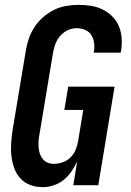

<svg xmlns="http://www.w3.org/2000/svg" viewBox="-20 -763 540 791"><path d="M156 8Q129 8 104.5 -1Q80 -10 63.5 -28.5Q47 -47 38.5 -71Q30 -95 27 -121Q24 -147 26 -174Q28 -201 32 -228L86 -552Q90 -578 98.5 -603Q107 -628 121.5 -650.5Q136 -673 157 -691.5Q178 -710 202 -722Q226 -734 252.5 -738.5Q279 -743 304 -743Q330 -743 355 -739Q380 -735 402.5 -724Q425 -713 442.5 -695.5Q460 -678 469.5 -655.5Q479 -633 481 -607.5Q483 -582 479 -555L477 -546H366L367 -551Q370 -569 367.5 -587Q365 -605 356 -619Q347 -633 330.5 -640Q314 -647 296 -647Q276 -647 257 -637.5Q238 -628 225 -611.5Q212 -595 206 -575.5Q200 -556 197 -537L143 -212Q140 -198 139 -184Q138 -170 139 -156.5Q140 -143 144 -130.5Q148 -118 156 -108Q164 -98 176 -93Q188 -88 202 -88Q220 -88 238.5 -94.5Q257 -101 271 -115Q285 -129 292 -147Q299 -165 302 -183L323 -310H245L261 -406H452L385 0H282L298 -98Q288 -77 274.5 -57Q261 -37 242.5 -22Q224 -7 201 0.5Q178 8 156 8Z"/></svg>

Font: Iosevka Custom
Style: Bold Italic
Weight: 700
Italic angle: -9°
Designer: Belleve Invis
Foundry: Belleve Invis
Version: Version 30.3.1; ttfautohint (v1.8.3)